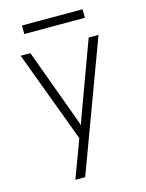

<svg xmlns="http://www.w3.org/2000/svg" viewBox="-127 -740 769 1010"><g transform="rotate(-15 258.0 -234.5)"><path d="M155 194 232 -12.5 46 -511H99L240 -126.5Q245 -113.5 249.2 -101.2Q253.5 -89 257.5 -76Q262 -89 266 -101.2Q270 -113.5 275 -126.5L416.5 -511H470L208.5 194ZM94 -616.5V-663H424V-616.5Z"/></g></svg>

Font: Overpass ExtraLight
Style: Regular
Weight: 250
Designer: Delve Withrington, Dave Bailey, Thomas Jockin
Foundry: Delve Fonts LLC
Version: Version 4.000